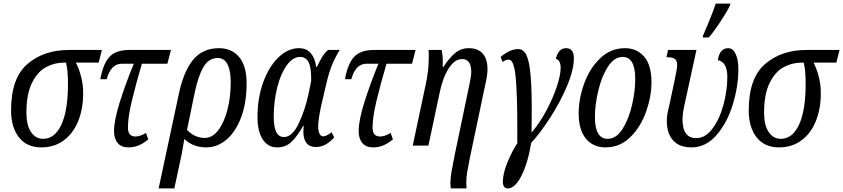

<svg xmlns="http://www.w3.org/2000/svg" viewBox="-20 -816 4725 1076"><path d="M42 -198Q42 -378 133.5 -457Q225 -536 366 -536H551L533 -465H405Q421 -436 433.5 -390.5Q446 -345 446 -293Q446 -206 418 -137Q390 -68 337 -29Q284 10 212 10Q130 10 86 -46.5Q42 -103 42 -198ZM361 -347Q361 -423 350 -465H337Q286 -465 238.5 -440Q191 -415 159.5 -352Q128 -289 128 -184Q128 -115 153.5 -76.5Q179 -38 222 -38Q287 -38 324 -117.5Q361 -197 361 -347Z M619 -82Q619 -141 651.5 -244.5Q684 -348 730 -459H664Q601 -459 578 -372H542Q554 -436 574.5 -471.5Q595 -507 626.5 -521.5Q658 -536 706 -536H938L918 -459H775Q739 -335 718 -247Q697 -159 697 -101Q697 -51 739 -51Q766 -51 798 -71L811 -35Q785 -13 758 -1.5Q731 10 699 10Q660 10 639.5 -14.5Q619 -39 619 -82Z M983 -293Q1010 -419 1063.5 -482.5Q1117 -546 1207 -546Q1279 -546 1320.5 -496Q1362 -446 1362 -349Q1362 -239 1331 -157.5Q1300 -76 1248.5 -33Q1197 10 1136 10Q1062 10 1013 -37Q1003 25 998 49L957 240H869ZM1273 -355Q1273 -420 1255 -455.5Q1237 -491 1200 -491Q1150 -491 1120 -440Q1090 -389 1071 -296L1028 -88Q1071 -43 1128 -43Q1170 -43 1203 -86Q1236 -129 1254.5 -200.5Q1273 -272 1273 -355Z M1423 -160Q1423 -266 1455 -354.5Q1487 -443 1540.5 -494.5Q1594 -546 1655 -546Q1698 -546 1722 -517.5Q1746 -489 1752 -441H1756Q1772 -475 1785.5 -497Q1799 -519 1818 -536H1884Q1854 -487 1837.5 -444Q1821 -401 1807 -339L1779 -220Q1763 -142 1763 -109Q1763 -84 1770 -68Q1777 -52 1791 -52Q1810 -52 1838 -75L1853 -46Q1805 8 1751 8Q1680 8 1680 -80Q1680 -89 1682 -111H1679Q1646 -52 1613.5 -21Q1581 10 1533 10Q1481 10 1452 -35.5Q1423 -81 1423 -160ZM1708 -285 1724 -363Q1725 -437 1709.5 -467Q1694 -497 1662 -497Q1621 -497 1587 -450Q1553 -403 1533.5 -325.5Q1514 -248 1514 -162Q1514 -48 1571 -48Q1619 -48 1655 -126Q1691 -204 1708 -285Z M1990 -82Q1990 -141 2022.5 -244.5Q2055 -348 2101 -459H2035Q1972 -459 1949 -372H1913Q1925 -436 1945.5 -471.5Q1966 -507 1997.5 -521.5Q2029 -536 2077 -536H2309L2289 -459H2146Q2110 -335 2089 -247Q2068 -159 2068 -101Q2068 -51 2110 -51Q2137 -51 2169 -71L2182 -35Q2156 -13 2129 -1.5Q2102 10 2070 10Q2031 10 2010.5 -14.5Q1990 -39 1990 -82Z M2504 213Q2504 184 2510 148Q2516 112 2527 58L2611 -344Q2621 -390 2621 -413Q2621 -485 2569 -485Q2527 -485 2493 -430.5Q2459 -376 2441 -283L2381 0H2293L2365 -339Q2383 -418 2383 -498Q2383 -524 2382 -536H2455Q2463 -506 2461 -441H2465Q2495 -488 2528.5 -517Q2562 -546 2607 -546Q2658 -546 2685 -516Q2712 -486 2712 -427Q2712 -395 2700 -344L2613 70Q2603 120 2598 150Q2593 180 2593 207Q2593 222 2595 240H2506Q2504 224 2504 213Z M2798 204Q2798 157 2823.5 94.5Q2849 32 2879 -13V-106Q2879 -293 2869.5 -387.5Q2860 -482 2831 -482Q2816 -482 2796 -469L2786 -497Q2838 -541 2884 -541Q2914 -541 2930 -507.5Q2946 -474 2953 -400Q2960 -326 2960 -196Q2960 -117 2959 -73Q3005 -127 3042 -196.5Q3079 -266 3100.5 -330.5Q3122 -395 3122 -436Q3122 -478 3095 -487Q3102 -516 3116.5 -531Q3131 -546 3152 -546Q3196 -546 3196 -490Q3196 -425 3158 -334.5Q3120 -244 3064 -157.5Q3008 -71 2957 -15Q2938 99 2902 169.5Q2866 240 2826 240Q2812 240 2805 230Q2798 220 2798 204Z M3223 -181Q3223 -262 3253.5 -347Q3284 -432 3343 -489Q3402 -546 3483 -546Q3549 -546 3590 -498.5Q3631 -451 3631 -355Q3631 -277 3601.5 -192Q3572 -107 3513.5 -48.5Q3455 10 3373 10Q3304 10 3263.5 -39Q3223 -88 3223 -181ZM3540 -372Q3540 -497 3470 -497Q3422 -497 3386.5 -441.5Q3351 -386 3332.5 -306.5Q3314 -227 3314 -161Q3314 -38 3385 -38Q3434 -38 3469 -93.5Q3504 -149 3522 -227.5Q3540 -306 3540 -372Z M3717 -137Q3717 -157 3719.5 -173.5Q3722 -190 3729 -219L3734 -240L3765 -387Q3775 -435 3775 -451Q3775 -477 3761.5 -486Q3748 -495 3724 -495H3715L3724 -536H3883L3815 -224Q3805 -178 3805 -146Q3805 -42 3882 -42Q3933 -42 3973 -95.5Q4013 -149 4034.5 -229Q4056 -309 4056 -385Q4056 -427 4042.5 -450.5Q4029 -474 4003 -479Q4013 -546 4061 -546Q4088 -546 4103 -513Q4118 -480 4118 -429Q4118 -334 4087 -231.5Q4056 -129 3996 -59.5Q3936 10 3855 10Q3787 10 3752 -29.5Q3717 -69 3717 -137ZM3920 -617Q3973 -739 3991 -796H4074L4070 -784Q4057 -755 4019 -697Q3981 -639 3952 -606H3918Z M4176 -198Q4176 -378 4267.5 -457Q4359 -536 4500 -536H4685L4667 -465H4539Q4555 -436 4567.5 -390.5Q4580 -345 4580 -293Q4580 -206 4552 -137Q4524 -68 4471 -29Q4418 10 4346 10Q4264 10 4220 -46.5Q4176 -103 4176 -198ZM4495 -347Q4495 -423 4484 -465H4471Q4420 -465 4372.5 -440Q4325 -415 4293.5 -352Q4262 -289 4262 -184Q4262 -115 4287.5 -76.5Q4313 -38 4356 -38Q4421 -38 4458 -117.5Q4495 -197 4495 -347Z"/></svg>

Font: Noto Serif Cond
Style: Italic
Weight: 400
Width: 3
Italic angle: -12°
Designer: Monotype Design Team
Foundry: Monotype Imaging Inc.
Version: Version 1.001